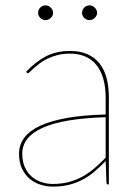

<svg xmlns="http://www.w3.org/2000/svg" viewBox="-20 -688 513 716"><path d="M51 0ZM384 0Q377 0 377 -8L374 -87.5Q353 -65.5 332 -47.8Q311 -30 287.5 -17.8Q264 -5.5 237 1.2Q210 8 177 8Q155 8 132.5 1.2Q110 -5.5 92 -20.2Q74 -35 62.5 -58.2Q51 -81.5 51 -115Q51 -148 70.5 -174.2Q90 -200.5 129.8 -219Q169.5 -237.5 230.2 -248.2Q291 -259 374 -261V-324Q374 -362.5 365.5 -393Q357 -423.5 340.5 -444.5Q324 -465.5 299 -476.8Q274 -488 241 -488Q215 -488 194 -482.5Q173 -477 156.5 -469Q140 -461 127.8 -451.5Q115.5 -442 106.5 -434Q97.5 -426 92 -420.5Q86.5 -415 84 -415Q82 -415 79 -418L77 -420Q113 -458 151.5 -478Q190 -498 241 -498Q278.5 -498 305.8 -486Q333 -474 351 -451.5Q369 -429 377.5 -396.8Q386 -364.5 386 -324V0ZM177 -2Q211.5 -2 239.5 -10Q267.5 -18 291 -31.5Q314.5 -45 334.8 -62.8Q355 -80.5 374 -100V-251Q216.5 -246 139.8 -211.8Q63 -177.5 63 -115Q63 -85.5 72.8 -64.2Q82.5 -43 98.5 -29.2Q114.5 -15.5 135 -8.8Q155.5 -2 177 -2ZM178 -640Q178 -629.5 169.2 -621.2Q160.5 -613 150 -613Q138.5 -613 130.2 -621.2Q122 -629.5 122 -640Q122 -651.5 130.2 -659.8Q138.5 -668 150 -668Q160.5 -668 169.2 -659.8Q178 -651.5 178 -640ZM342 -640Q342 -629.5 333.2 -621.2Q324.5 -613 314 -613Q302.5 -613 294.2 -621.2Q286 -629.5 286 -640Q286 -651.5 294.2 -659.8Q302.5 -668 314 -668Q324.5 -668 333.2 -659.8Q342 -651.5 342 -640Z"/></svg>

Font: Lato Hairline
Style: Regular
Weight: 100
Designer: Lukasz Dziedzic
Foundry: tyPoland Lukasz Dziedzic
Version: Version 2.007; 2014-02-27